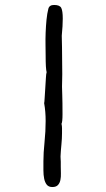

<svg xmlns="http://www.w3.org/2000/svg" viewBox="-20 -655 428 774"><path d="M230 -306Q230 -299 231 -271.5Q232 -244 232 -195Q232 -163 228 -156Q230 -147 230 -138Q230 -129 230 -118Q230 -96 227.5 -71.5Q225 -47 224 -24Q225 -13 225 -3Q225 7 225 17Q225 29 225.5 43.5Q226 58 223.5 70.5Q221 83 213.5 91Q206 99 191 99Q176 99 168.5 89.5Q161 80 158 65Q155 50 155 31.5Q155 13 155 -5Q155 -38 159.5 -82Q164 -126 164 -167Q164 -206 158 -239Q159 -242 160 -260Q161 -278 162.5 -299.5Q164 -321 165 -340Q166 -359 168 -364Q164 -377 164 -432Q164 -448 163.5 -472.5Q163 -497 164 -523.5Q165 -550 167.5 -575.5Q170 -601 175 -620Q179 -635 198 -635Q221 -635 227 -623Q233 -611 233 -580Q233 -566 232 -549Q231 -532 229 -511Q229 -507 230 -463Q231 -419 231 -356Q231 -342 230.5 -329.5Q230 -317 230 -306Z"/></svg>

Font: Gaegu
Style: Regular
Weight: 400
Designer: JIKJI
Foundry: JIKJI
Version: Version 1.00